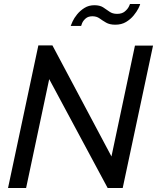

<svg xmlns="http://www.w3.org/2000/svg" viewBox="-20 -936 782 956"><path d="M171 -710H241L535 -157L652 -709H742L591 0H516L225 -542L110 0H20ZM554 -813Q526 -813 508 -823.5Q490 -834 475.5 -844.5Q461 -855 440 -855Q419 -855 406.5 -844Q394 -833 389 -821Q384 -809 384 -807H332Q334 -813 341.5 -829.5Q349 -846 364 -864.5Q379 -883 400.5 -896.5Q422 -910 450 -910Q477 -910 493.5 -899.5Q510 -889 525 -878Q540 -867 563 -867Q587 -867 601 -878.5Q615 -890 621 -902Q627 -914 627 -916H678Q677 -910 669 -894Q661 -878 645.5 -859Q630 -840 607.5 -826.5Q585 -813 554 -813Z"/></svg>

Font: Raleway Medium
Style: Italic
Weight: 500
Italic angle: -12°
Designer: Matt McInerney, Pablo Impallari, Rodrigo Fuenzalida
Foundry: Matt McInerney, Pablo Impallari, Rodrigo Fuenzalida
Version: Version 4.026